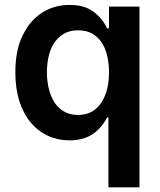

<svg xmlns="http://www.w3.org/2000/svg" viewBox="-20 -573 665 797"><path d="M43.7 -272Q43.7 -365.1 73.9 -425.4Q104 -488.3 154.8 -520.4Q205.6 -552.6 268.8 -552.6Q293.3 -552.6 312.7 -548.7Q332 -544.7 348 -536.6Q362.9 -528.8 375.2 -518.8Q387.4 -508.9 396.8 -498Q406.2 -487.2 413.2 -476.2Q420.1 -465.2 424.7 -455.3H432.5V-545.5H558.9V204.5H430V-85.9H424.7Q400.2 -38.4 361.7 -14.4Q323.2 9.6 268.5 9.6Q220.5 9.6 179.3 -9.2Q138.1 -28.1 108 -63.9Q77.8 -99.8 60.7 -152.3Q43.7 -204.9 43.7 -272ZM304.3 -95.9Q328.8 -95.9 347.7 -103.3Q366.5 -110.8 380.7 -123.6Q394.9 -136.4 404.8 -153.6Q414.8 -170.8 421 -190.5Q427.2 -210.2 429.9 -231.4Q432.5 -252.5 432.5 -272.7Q432.5 -304.3 426.3 -335.4Q420.1 -366.5 405.4 -391.3Q390.6 -416.2 365.9 -431.6Q341.3 -447.1 304.3 -447.1Q267.8 -447.1 242.9 -431.6Q218 -416.2 202.8 -391.3Q187.5 -366.5 181.1 -335.4Q174.7 -304.3 174.7 -272.7Q174.7 -252.1 177.6 -231Q180.4 -209.9 186.6 -190.2Q192.8 -170.5 202.9 -153.2Q213.1 -136 227.5 -123.2Q241.8 -110.4 260.8 -103.2Q279.8 -95.9 304.3 -95.9Z"/></svg>

Font: Inter P Semi Bold
Style: Regular
Weight: 600
Designer: Rasmus Andersson
Foundry: rsms
Version: Version 3.018;git-588b23468